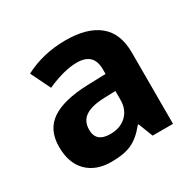

<svg xmlns="http://www.w3.org/2000/svg" viewBox="-129 -697 861 848"><g transform="rotate(-30 302.0 -273.5)"><path d="M424.8 0 396 -74.2H392.1Q354.5 -26.9 314.7 -8.5Q274.9 9.8 210.9 9.8Q132.3 9.8 87.2 -35.2Q42 -80.1 42 -163.1Q42 -250 102.8 -291.3Q163.6 -332.5 286.1 -336.9L380.9 -339.8V-363.8Q380.9 -446.8 295.9 -446.8Q230.5 -446.8 142.1 -407.2L92.8 -507.8Q187 -557.1 301.8 -557.1Q411.6 -557.1 470.2 -509.3Q528.8 -461.4 528.8 -363.8V0ZM380.9 -252.9 323.2 -251Q258.3 -249 226.6 -227.5Q194.8 -206.1 194.8 -162.1Q194.8 -99.1 267.1 -99.1Q318.8 -99.1 349.9 -128.9Q380.9 -158.7 380.9 -208Z"/></g></svg>

Font: Zoram GWebM
Style: Bold
Weight: 700
Foundry: Ascender Corporation
Version: Version 1.000